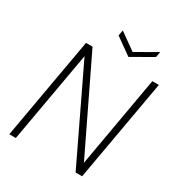

<svg xmlns="http://www.w3.org/2000/svg" viewBox="-201 -1010 1070 1146"><g transform="rotate(30 333.5 -437.5)"><path d="M78 0 189 -628 490 0H535L659 -701H614L504 -75L202 -701H157L33 0ZM303 -837 418 -755 561 -837 568 -875 425 -793 310 -875Z"/></g></svg>

Font: Momo Neue ExtLt
Style: Italic
Weight: 200
Italic angle: -10°
Designer: Ninad Kale (Devanagari), Jonny Pinhorn (Latin)
Foundry: Indian Type Foundry
Version: 4.004